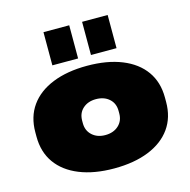

<svg xmlns="http://www.w3.org/2000/svg" viewBox="-115 -898 1011 1023"><g transform="rotate(-15 391.0 -386.5)"><path d="M391 13Q281 13 200.5 -19.5Q120 -52 77 -112.5Q34 -173 34 -258V-282Q34 -367 77 -427.5Q120 -488 200.5 -520.5Q281 -553 391 -553Q502 -553 582.5 -520.5Q663 -488 706 -427.5Q749 -367 749 -282V-258Q749 -173 706 -112.5Q663 -52 582.5 -19.5Q502 13 391 13ZM391 -171Q436 -171 464 -196.5Q492 -222 492 -263V-277Q492 -319 464 -344Q436 -369 391 -369Q347 -369 319 -344Q291 -319 291 -277V-263Q291 -222 319 -196.5Q347 -171 391 -171ZM356 -786V-603H214V-786ZM568 -786V-603H427V-786Z"/></g></svg>

Font: Pathway Extreme 28pt Black
Style: Regular
Weight: 900
Designer: Eduardo Rodriguez Tunni
Foundry: Eduardo Rodriguez Tunni
Version: Version 1.001;gftools[0.9.26]